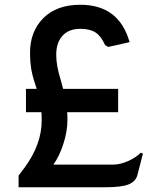

<svg xmlns="http://www.w3.org/2000/svg" viewBox="-20 -786 645 806"><path d="M580 -141 557 -52Q550 -24 520 -12Q490 0 425 0H58V-49L83 -82Q155 -180 155 -280Q155 -304 154 -315H89V-413H134L127 -435Q115 -471 110.5 -500.5Q106 -530 106 -564Q106 -654 162 -710Q218 -766 317 -766Q480 -766 524 -609L434 -589L421 -597Q404 -635 380.5 -650Q357 -665 317 -665Q269 -665 242.5 -636Q216 -607 216 -556Q216 -510 235 -450L245 -413H476V-315H262Q263 -304 263 -280Q263 -235 246 -182Q229 -129 204 -95H455Q484 -95 517 -109.5Q550 -124 571 -145Z"/></svg>

Font: Farro
Style: Regular
Weight: 400
Designer: Aceler Chua
Foundry: Grayscale Limited
Version: Version 1.101